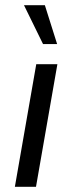

<svg xmlns="http://www.w3.org/2000/svg" viewBox="-20 -716 279 736"><path d="M37 0 119 -470H200L118 0ZM145 -547 72 -696H152L199 -547Z"/></svg>

Font: Celebes
Style: Italic
Weight: 400
Italic angle: -10°
Designer: Anugrah Pasau
Foundry: Lafontype
Version: Version 1.000; ttfautohint (v1.8.4)